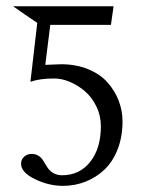

<svg xmlns="http://www.w3.org/2000/svg" viewBox="-20 -587 469 619"><path d="M305.2 -180.2Q305.2 -213.9 290.8 -243.7Q276.4 -273.4 253.9 -292.7Q231.4 -312 205.3 -323Q179.2 -334 154.8 -334Q107.4 -334 78.1 -323.2L100.1 -513.2Q87.4 -522 61 -539.8Q34.7 -557.6 22 -566.9H346.2L337.9 -508.8V-506.8H142.1Q139.6 -485.4 134 -442.4Q128.4 -399.4 126 -377.9Q134.3 -378.4 151.4 -378.9Q168.5 -379.4 176.8 -379.9Q225.1 -379.9 263.9 -364Q302.7 -348.1 326.4 -321.5Q350.1 -294.9 362.5 -262.7Q375 -230.5 375 -195.8Q375 -146 359.4 -106Q343.8 -65.9 317.1 -40.5Q290.5 -15.1 256.1 -1.5Q221.7 12.2 183.1 12.2Q137.2 12.2 92.5 -9.5Q47.9 -31.2 47.9 -59.1Q47.9 -72.8 57.9 -81.8Q67.9 -90.8 82 -90.8Q92.3 -90.8 100.1 -86.9Q113.3 -81.5 123 -63Q130.9 -49.8 131.8 -48.8Q148.9 -22 180.2 -22Q236.8 -22 271 -65.4Q305.2 -108.9 305.2 -180.2Z"/></svg>

Font: Common Serif
Style: Regular
Weight: 400
Designer: Philipp H. Poll, Khaled Hosny
Foundry: Stefan Peev, Context Ltd.
Version: Version 1.026